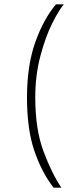

<svg xmlns="http://www.w3.org/2000/svg" viewBox="-20 -732 376 882"><path d="M104 -284Q104 -430 141.5 -536.5Q179 -643 237 -712H273Q249 -683 219 -623Q189 -563 165.5 -474.5Q142 -386 142 -284Q142 -137 180.5 -35Q219 67 262 130H226Q171 59 137.5 -40Q104 -139 104 -284Z"/></svg>

Font: Overpass Thin
Style: Regular
Weight: 100
Designer: Delve Withrington, Thomas Jockin
Foundry: Delve Fonts
Version: Version 3.000;DELV;Overpass